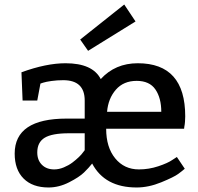

<svg xmlns="http://www.w3.org/2000/svg" viewBox="-20 -820 875 850"><path d="M80 -375 75 -500Q185 -540 270 -540Q390 -540 426 -470Q490 -540 590 -540Q800 -540 800 -305Q800 -294 799 -281Q798 -268 796 -259L795 -250H450Q450 -168 490 -119Q530 -70 595 -70Q639 -70 681 -84Q723 -98 743 -112L763 -125L798 -73Q788 -64 769 -50Q750 -36 694 -13Q638 10 585 10Q444 10 388 -96Q373 -77 352 -56.5Q331 -36 286 -13Q241 10 195 10Q124 10 84.5 -29.5Q45 -69 45 -140Q45 -295 275 -295H355V-375Q355 -465 260 -465Q233 -465 208 -461.5Q183 -458 171 -454L159 -450L145 -375ZM454 -325H694Q694 -386 668 -424Q642 -462 585 -462Q527 -462 493 -423Q459 -384 454 -325ZM355 -230H285Q210 -230 177.5 -210Q145 -190 145 -145Q145 -111 165.5 -90.5Q186 -70 220 -70Q241 -70 262.5 -79Q284 -88 300 -100Q316 -112 329 -124.5Q342 -137 348 -146L355 -155ZM335 -645 530 -800 580 -725 370 -595Z"/></svg>

Font: Bitter
Style: Regular
Weight: 400
Designer: Sol Matas
Foundry: Sol Matas
Version: Version 1.300;PS 001.300;hotconv 1.0.70;makeotf.lib2.5.58329